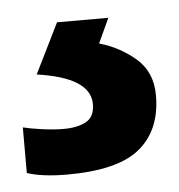

<svg xmlns="http://www.w3.org/2000/svg" viewBox="-38 -31 282 302"><g transform="rotate(-5 103.5 120.0)"><path d="M207 128Q207 182 172.5 211Q138 240 57 240Q38 240 22 238Q6 236 -6 232V160Q6 163 24.5 165.5Q43 168 58 168Q80 168 93.5 160.5Q107 153 107 133Q107 91 23 79L62 0H143L125 39Q157 48 182 69.5Q207 91 207 128Z"/></g></svg>

Font: Noto Sans Gujarati SemiBold
Style: Regular
Weight: 600
Designer: Jelle Bosma - Monotype Design Team, Universal Thirst
Foundry: Monotype Imaging Inc.
Version: Version 2.106; ttfautohint (v1.8.4.7-5d5b)